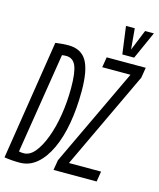

<svg xmlns="http://www.w3.org/2000/svg" viewBox="-139 -995 910 1097"><g transform="rotate(15 315.5 -446.0)"><path d="M83 10Q33 10 -8 3L103 -704Q145 -710 180 -710Q254 -710 287 -655.5Q320 -601 320 -477Q320 -374 304.5 -285.5Q289 -197 258 -130.5Q227 -64 183 -27Q139 10 83 10ZM92 -48Q127 -48 156.5 -83.5Q186 -119 209 -180Q232 -241 244.5 -318Q257 -395 257 -477Q257 -570 240 -609Q223 -648 183 -648Q171 -648 158 -646L63 -51Q71 -49 77.5 -48.5Q84 -48 92 -48ZM281 0 291 -60 565 -639H398L408 -700H639L629 -639L356 -61H546L536 0ZM633 -902 560 -739H490L468 -902H520L531 -779L581 -902Z"/></g></svg>

Font: Georama ExtraCondensed
Style: Italic
Weight: 400
Width: 2
Italic angle: -9°
Designer: Jean-Baptiste Levee
Foundry: Production Type
Version: Version 1.000